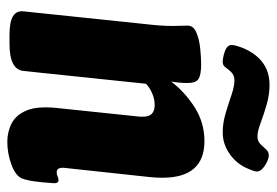

<svg xmlns="http://www.w3.org/2000/svg" viewBox="-136 -613 757 525"><g transform="rotate(90 242.5 -350.5)"><path d="M368 8Q340 8 317 -4Q294 -16 282 -45Q270 -74 275 -125L298 -345Q299 -351 299 -355Q299 -359 299 -364Q299 -395 267 -395Q251 -395 235 -388Q219 -381 209 -371L174 -36Q170 2 100 2H76Q40 2 24.5 -7.5Q9 -17 11 -36L46 -371Q48 -387 49.5 -406.5Q51 -426 51 -446Q51 -455 50.5 -464.5Q50 -474 50 -485Q50 -501 69 -509Q88 -517 113 -519.5Q138 -522 156 -522Q184 -522 195.5 -515Q207 -508 207 -485Q207 -463 203 -440Q231 -477 273 -504Q315 -531 366 -531Q466 -531 466 -416Q466 -398 464 -380L439 -148Q437 -127 451 -127Q457 -127 462.5 -129.5Q468 -132 473 -132Q478 -132 480 -127Q482 -122 480 -107Q479 -89 476 -67Q473 -45 468 -32Q460 -14 429.5 -3Q399 8 368 8ZM150 -581Q137 -581 120 -587Q103 -593 103 -606Q103 -611 106 -621Q109 -631 112 -638Q143 -709 212 -709Q239 -709 266.5 -701Q294 -693 316.5 -684.5Q339 -676 353 -676Q366 -676 374 -684Q382 -692 388.5 -699.5Q395 -707 405 -707Q416 -707 432.5 -696.5Q449 -686 449 -674Q449 -667 439 -645Q426 -617 399.5 -599Q373 -581 342 -581Q316 -581 289.5 -589Q263 -597 239.5 -605Q216 -613 200 -613Q186 -613 178 -605Q170 -597 164.5 -589Q159 -581 150 -581Z"/></g></svg>

Font: Asap Condensed Condensed ExtraBold
Style: Italic
Weight: 800
Width: 3
Italic angle: -6°
Designer: Pablo Cosgaya
Foundry: Omnibus-Type
Version: Version 3.001; ttfautohint (v1.8.4.7-5d5b)